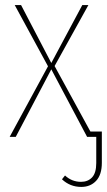

<svg xmlns="http://www.w3.org/2000/svg" viewBox="-20 -539 421 756"><path d="M381 -21V102Q381 149 358.5 173Q336 197 300 197Q256 197 224 167L236 152Q263 177 299 177Q326 177 342.5 159.5Q359 142 359 103V0H323L182 -266L42 0H18L169 -278L38 -519H63L182 -291L304 -519H328L195 -279L336 -21Z"/></svg>

Font: Fira Sans Extra Condensed Thin
Style: Regular
Weight: 250
Width: 1
Designer: Carrois Corporate & Edenspiekermann AG
Foundry: Carrois Corporate GbR & Edenspiekermann AG
Version: Version 4.203